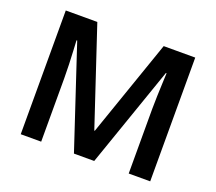

<svg xmlns="http://www.w3.org/2000/svg" viewBox="-120 -877 1170 1041"><g transform="rotate(20 465.5 -357.0)"><path d="M399 0 206 -582H202Q203 -562 205 -525Q207 -488 208.5 -445.5Q210 -403 210 -366V0H92V-714H274L460 -155H463L657 -714H839V0H715V-372Q715 -406 716.5 -447Q718 -488 719.5 -524.5Q721 -561 722 -581H718L516 0Z"/></g></svg>

Font: Noto Traditional Nushu SemiBold
Style: Regular
Weight: 600
Version: Version 2.003